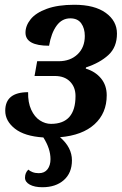

<svg xmlns="http://www.w3.org/2000/svg" viewBox="-20 -568 514 806"><path d="M85 178Q85 157 99 144Q105 150 116.5 154.5Q128 159 143 159Q167 159 179.5 142.5Q192 126 192 100Q192 56 162 9Q83 4 42.5 -28Q2 -60 2 -103Q2 -181 98 -181Q97 -138 111 -107.5Q125 -77 147.5 -62.5Q170 -48 194 -48Q297 -48 297 -165Q297 -202 274 -225.5Q251 -249 210 -249H125L136 -311H226Q275 -311 305.5 -340Q336 -369 336 -417Q336 -449 321 -470Q306 -491 275 -491Q240 -491 217.5 -460Q195 -429 186 -376Q87 -376 87 -431Q87 -460 108.5 -487Q130 -514 176.5 -531Q223 -548 292 -548Q377 -548 424 -514Q471 -480 471 -427Q471 -370 435 -337Q399 -304 341 -285L340 -280Q380 -268 404 -239Q428 -210 428 -168Q428 -93 377 -46.5Q326 0 232 8Q282 51 282 105Q282 158 248 188Q214 218 158 218Q125 218 105 207Q85 196 85 178Z"/></svg>

Font: Noto Serif Narrow
Style: Bold Italic
Weight: 700
Width: 4
Italic angle: -12°
Designer: Monotype Design Team
Foundry: Monotype Imaging Inc.
Version: Version 1.001